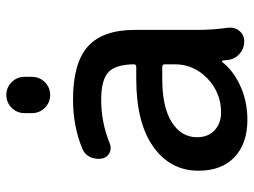

<svg xmlns="http://www.w3.org/2000/svg" viewBox="-116 -688 792 599"><g transform="rotate(-90 279.5 -388.0)"><path d="M46.9 -164.1Q46.9 -252 121.6 -305.2Q196.3 -358.4 333 -358.4H371.1Q378.9 -358.4 378.9 -366.2Q377.9 -421.9 355.5 -444.3Q331.1 -467.8 268.6 -467.8Q197.3 -467.8 132.8 -441.4Q117.2 -434.6 102.5 -441.9Q87.9 -449.2 85 -464.8Q84 -470.7 84 -476.6Q84 -490.2 89.8 -502.9Q98.6 -520.5 117.2 -527.3Q186.5 -555.7 268.6 -555.7Q382.8 -555.7 434.6 -509.3Q486.3 -462.9 486.3 -362.3V-164.1Q486.3 -118.2 493.2 -71.3Q493.2 -68.4 493.2 -64.5Q493.2 -48.8 483.4 -37.1Q470.7 -21.5 451.2 -21.5Q428.7 -21.5 412.1 -35.6Q395.5 -49.8 392.6 -71.3Q391.6 -80.1 390.6 -88.9Q390.6 -89.8 388.7 -90.8Q386.7 -91.8 385.7 -89.8Q359.4 -56.6 316.4 -36.1Q266.6 -11.7 205.1 -11.7Q131.8 -11.7 89.4 -51.8Q46.9 -91.8 46.9 -164.1ZM226.6 -683.6V-707Q226.6 -730.5 243.2 -747.1Q259.8 -763.7 283.2 -763.7Q306.6 -763.7 323.2 -747.1Q339.8 -730.5 339.8 -707V-683.6Q339.8 -660.2 323.2 -643.6Q306.6 -627 283.2 -627Q259.8 -627 243.2 -643.6Q226.6 -660.2 226.6 -683.6ZM378.9 -269.5Q378.9 -277.3 371.1 -277.3H333Q245.1 -277.3 198.2 -247.6Q151.4 -217.8 151.4 -168.9Q151.4 -133.8 173.3 -113.8Q195.3 -93.8 228.5 -93.8Q290 -93.8 334.5 -136.2Q378.9 -178.7 378.9 -238.3Z"/></g></svg>

Font: Gen Jyuu Gothic P Medium
Style: Regular
Weight: 500
Designer: [Source Han Sans]
Ryoko NISHIZUKA  (kana & ideographs); Paul D. Hunt (Latin, Greek & Cyrillic); Wenlong ZHANG  (bopomofo
Version: Version 1.002.20150607